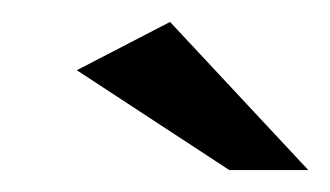

<svg xmlns="http://www.w3.org/2000/svg" viewBox="-20 -615 301 175"><path d="M189 -460 50 -551 135 -595 261 -460Z"/></svg>

Font: Genos ExtraBold
Style: Italic
Weight: 800
Italic angle: -8°
Version: Version 1.010